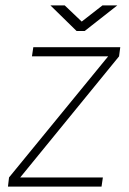

<svg xmlns="http://www.w3.org/2000/svg" viewBox="-20 -692 478 712"><path d="M9.5 0 13.5 -34 381 -483H98.5L103.5 -517H426L421.5 -483L55 -34H361.5L356.5 0ZM264 -577 167 -672H220L283 -612L360 -672H415L294 -577Z"/></svg>

Font: Public Sans Thin
Style: Italic
Weight: 100
Italic angle: -8°
Designer: The Public Sans project authors (U.S. Web Design System). Libre Franklin designed by Pablo Impallari and Rodrigo Fuenzal
Version: Version 2.000